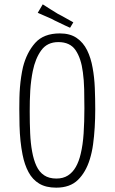

<svg xmlns="http://www.w3.org/2000/svg" viewBox="-20 -862 528 885"><path d="M239 3Q192 3 161 -15.5Q130 -34 111.5 -68.5Q93 -103 84 -149Q78 -179 74.5 -212.5Q71 -246 70 -283Q69 -320 69 -359Q69 -385 69.5 -410Q70 -435 72 -459.5Q74 -484 77.5 -507.5Q81 -531 86 -553Q103 -620 142 -664Q181 -708 256 -708Q303 -708 333.5 -687Q364 -666 381.5 -630.5Q399 -595 407 -549Q415 -506 417 -456.5Q419 -407 419 -358Q419 -315 416.5 -274Q414 -233 409 -196.5Q404 -160 394 -128Q376 -69 339.5 -33Q303 3 239 3ZM240 -39Q271 -39 293 -53Q315 -67 329.5 -92.5Q344 -118 352 -153Q362 -194 365.5 -247.5Q369 -301 369 -363Q369 -409 368 -451Q367 -493 362 -529Q354 -593 328.5 -630.5Q303 -668 249 -668Q198 -668 170.5 -630.5Q143 -593 131 -534Q127 -514 124 -491.5Q121 -469 119.5 -445Q118 -421 117.5 -397Q117 -373 117 -348Q117 -295 119 -248.5Q121 -202 128 -164Q135 -125 148 -97Q161 -69 183.5 -54Q206 -39 240 -39ZM303 -734Q292 -739 280 -744.5Q268 -750 256 -756Q244 -762 231 -768Q219 -775 205.5 -780.5Q192 -786 179 -792Q166 -798 154 -803L177 -842Q193 -831 211.5 -820Q230 -809 247 -798Q267 -788 285 -777.5Q303 -767 318 -759Z"/></svg>

Font: Truculenta ExtraLight
Style: Regular
Weight: 250
Version: Version 1.002